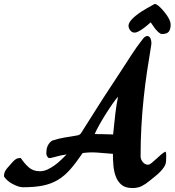

<svg xmlns="http://www.w3.org/2000/svg" viewBox="-26 -945 883 971"><path d="M738 -712Q727 -646 717.5 -582.5Q708 -519 701 -453Q693 -378 689 -304Q685 -230 685 -154Q685 -139 696 -125.5Q707 -112 723 -112Q730 -112 741 -121Q752 -130 764.5 -141.5Q777 -153 789.5 -164Q802 -175 812 -178Q815 -168 814.5 -156.5Q814 -145 814 -134Q814 -117 805 -102.5Q796 -88 783.5 -75.5Q771 -63 756.5 -51.5Q742 -40 731 -31Q711 -14 691 -4Q671 6 644 6Q608 6 588.5 -10.5Q569 -27 559.5 -52.5Q550 -78 547.5 -108.5Q545 -139 545 -167Q499 -171 464 -173.5Q429 -176 392 -171Q358 -121 329 -88Q300 -55 266.5 -35Q233 -15 191 -6.5Q149 2 90 2Q78 2 64 -3Q50 -8 36 -15.5Q22 -23 11 -33Q0 -43 -6 -53Q-6 -76 9.5 -93.5Q25 -111 39 -127Q48 -137 56.5 -141.5Q65 -146 79 -146Q96 -120 118.5 -99.5Q141 -79 175 -79Q195 -79 213.5 -87.5Q232 -96 249.5 -108.5Q267 -121 282.5 -136Q298 -151 311 -164Q277 -159 252.5 -151.5Q228 -144 220 -146Q216 -149 211.5 -156Q207 -163 209 -180Q209 -196 217 -211Q225 -226 238 -234Q268 -244 300.5 -249.5Q333 -255 364 -260Q378 -262 384.5 -272.5Q391 -283 398 -294Q444 -368 491 -441Q538 -514 586 -586Q612 -626 638.5 -667Q665 -708 694 -745Q706 -761 715.5 -762.5Q725 -764 731 -757Q737 -750 739 -737Q741 -724 738 -712ZM453 -267Q467 -267 492.5 -266.5Q518 -266 546 -265Q552 -327 557.5 -372Q563 -417 571 -456Q561 -446 543 -420Q525 -394 506.5 -364.5Q488 -335 473 -307.5Q458 -280 453 -267ZM837 -820Q837 -798 828 -785.5Q819 -773 793 -773Q780 -773 757 -802Q750 -811 736 -832Q716 -814 705 -806Q671 -780 655 -780Q642 -780 633 -791Q624 -802 624 -815Q624 -843 690 -887Q712 -901 756 -925Q772 -925 804.5 -885.5Q837 -846 837 -820Z"/></svg>

Font: Praegefest
Style: Regular
Weight: 600
Designer: Peter Wiegel nach alter Vorlage
Foundry: Peter Wiegel
Version: Version 1.000